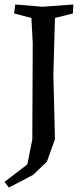

<svg xmlns="http://www.w3.org/2000/svg" viewBox="-29 -730 373 856"><path d="M117 -538 111 -650 34 -670 39 -710 161 -700 298 -710 296 -670 216 -650 209 -398 216 -109 180 -9 118 50 11 106 -9 81 93 3 115 -108Z"/></svg>

Font: Alike Angular
Style: Regular
Weight: 400
Designer: Sveta Sebyakina
Foundry: Cyreal (www.cyreal.org)
Version: Version 1.300; ttfautohint (v1.8.4.7-5d5b)